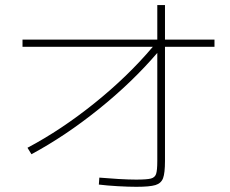

<svg xmlns="http://www.w3.org/2000/svg" viewBox="-20 -760 904 754"><path d="M580.1 -576.2H68.4V-604.5H597.7V-740.2H627.9V-604.5H822.3V-576.2H627.9V-127.9Q627.9 -80.6 620.4 -60.3Q612.8 -40 590.3 -33.2Q567.9 -26.4 515.6 -26.4Q484.9 -26.4 442.4 -28.8Q399.9 -31.2 368.2 -35.2L370.1 -62.5Q402.8 -59.6 444.8 -57.1Q486.8 -54.7 514.6 -54.7Q556.6 -54.7 572.5 -58.8Q588.4 -63 593 -76.9Q597.7 -90.8 597.7 -127.9V-552.2Q498 -436 367.4 -331.1Q236.8 -226.1 103.5 -154.3L87.9 -179.7Q220.7 -250 351.3 -355Q481.9 -460 580.1 -576.2Z"/></svg>

Font: Pretendard GOV Thin
Style: Regular
Weight: 100
Designer: Base glyphs from Inter by Rasmus Andersson; Hangeul glyphs from Noto Sans CJK(Source Han Sans) by Jang Soo-young and Kan
Foundry: Kil Hyung-jin
Version: Version 1.309